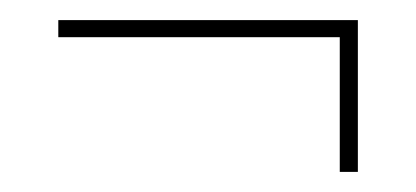

<svg xmlns="http://www.w3.org/2000/svg" viewBox="-20 -379 414 191"><path d="M318 -342H38V-359H336V-208H318Z"/></svg>

Font: Bebas Neue Light
Style: Regular
Weight: 300
Designer: Ryoichi Tsunekawa
Foundry: Ryoichi Tsunekawa
Version: Version 1.003;PS 001.003;hotconv 1.0.70;makeotf.lib2.5.58329